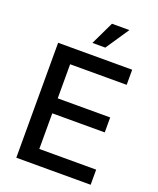

<svg xmlns="http://www.w3.org/2000/svg" viewBox="-169 -1043 937 1142"><g transform="rotate(20 299.5 -471.5)"><path d="M75.7 0V-727.5H544.4V-631.8H186.5V-416H518.6V-321.3H186.5V-95.7H546.4V0ZM267.6 -796.4 337.9 -943.4H448.2L349.1 -796.4Z"/></g></svg>

Font: Inter 20pt Medium
Style: Regular
Weight: 500
Version: Version 4.001;git-66647c0bb